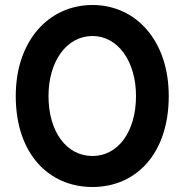

<svg xmlns="http://www.w3.org/2000/svg" viewBox="-20 -735 733 768"><path d="M174 -351C174 -489 246 -591 350 -591C452 -591 524 -489 524 -351C524 -208 452 -111 350 -111C246 -111 174 -208 174 -351ZM43 -351C43 -120 175 13 350 13C524 13 655 -120 655 -351C655 -572 524 -715 350 -715C175 -715 43 -572 43 -351Z"/></svg>

Font: Bluebird
Style: Ext
Weight: 400
Designer: Jasper
Foundry: Cannot Into Space Fonts
Version: Version 0.98